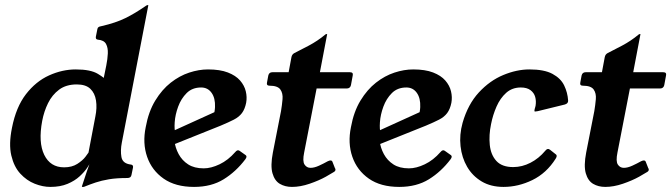

<svg xmlns="http://www.w3.org/2000/svg" viewBox="-20 -724 2640 755"><path d="M178 11Q148 11 116.5 -1.5Q85 -14 60 -41Q35 -68 24.5 -112.5Q14 -157 27 -221Q43 -303 82 -353.5Q121 -404 173 -427.5Q225 -451 278 -451Q336 -451 365 -433.5Q394 -416 400 -405L384 -398L398 -467Q403 -492 404 -514Q405 -536 397 -551Q389 -566 365 -568Q355 -569 357 -580L363 -610Q364 -615 367.5 -617.5Q371 -620 378 -621Q435 -634 473.5 -653Q512 -672 555 -702Q559 -704 561 -704H562Q564 -704 563 -702L459 -163Q453 -132 457.5 -106.5Q462 -81 494 -77Q505 -76 503 -65L497 -36Q495 -24 481 -24Q438 -24 408.5 -19Q379 -14 356.5 -6.5Q334 1 312 10Q311 11 307 11H304Q302 11 302 9Q310 -17 321 -48.5Q332 -80 343 -110L338 -90Q334 -81 323 -64.5Q312 -48 293 -30.5Q274 -13 245.5 -1Q217 11 178 11ZM232 -66Q263 -66 284 -79.5Q305 -93 316 -107.5Q327 -122 328 -124L355 -266Q362 -300 357.5 -329Q353 -358 335 -375Q317 -392 282 -392Q240 -392 212.5 -371.5Q185 -351 169 -318.5Q153 -286 146 -249Q130 -164 154 -115Q178 -66 232 -66Z M945 -98Q908 -49 859.5 -19Q811 11 743 11Q670 11 623.5 -21.5Q577 -54 558.5 -107.5Q540 -161 553 -224Q564 -285 590.5 -328.5Q617 -372 651.5 -399Q686 -426 724 -438.5Q762 -451 798 -451Q845 -451 876 -439Q907 -427 924 -407.5Q941 -388 946.5 -365Q952 -342 948 -320Q943 -295 931.5 -279.5Q920 -264 899.5 -253.5Q879 -243 848 -230L611 -135L612 -187L885 -311L802 -225Q824 -268 825.5 -303Q827 -338 812 -359Q797 -380 771 -380Q736 -380 714 -358Q692 -336 680.5 -304.5Q669 -273 667 -243.5Q665 -214 670 -200L666 -170Q669 -143 682.5 -118Q696 -93 720 -77.5Q744 -62 781 -62Q810 -62 843.5 -78Q877 -94 905 -126Q914 -137 922 -131L946 -114Q953 -109 945 -98Z M1297 -63Q1300 -60 1299 -55Q1298 -50 1290 -46L1261 -29Q1234 -14 1197.5 -1.5Q1161 11 1128 11Q1101 11 1080.5 -1Q1060 -13 1051.5 -42.5Q1043 -72 1053 -124L1085 -287Q1089 -311 1091 -334Q1093 -357 1082.5 -372Q1072 -387 1040 -387Q1027 -387 1030 -400L1035 -427Q1038 -440 1051 -440H1115L1126 -499Q1128 -510 1137 -515Q1159 -526 1194 -544.5Q1229 -563 1259 -588Q1261 -590 1264 -590H1266Q1267 -590 1266 -587L1238 -440H1356Q1370 -440 1367 -427L1360 -389Q1357 -376 1343 -376H1225L1176 -124Q1169 -90 1177.5 -77Q1186 -64 1201 -64Q1216 -64 1234.5 -72.5Q1253 -81 1269 -90Q1273 -92 1275.5 -92.5Q1278 -93 1280 -93Q1286 -93 1288 -86Z M1752 -98Q1715 -49 1666.5 -19Q1618 11 1550 11Q1477 11 1430.5 -21.5Q1384 -54 1365.5 -107.5Q1347 -161 1360 -224Q1371 -285 1397.5 -328.5Q1424 -372 1458.5 -399Q1493 -426 1531 -438.5Q1569 -451 1605 -451Q1652 -451 1683 -439Q1714 -427 1731 -407.5Q1748 -388 1753.5 -365Q1759 -342 1755 -320Q1750 -295 1738.5 -279.5Q1727 -264 1706.5 -253.5Q1686 -243 1655 -230L1418 -135L1419 -187L1692 -311L1609 -225Q1631 -268 1632.5 -303Q1634 -338 1619 -359Q1604 -380 1578 -380Q1543 -380 1521 -358Q1499 -336 1487.5 -304.5Q1476 -273 1474 -243.5Q1472 -214 1477 -200L1473 -170Q1476 -143 1489.5 -118Q1503 -93 1527 -77.5Q1551 -62 1588 -62Q1617 -62 1650.5 -78Q1684 -94 1712 -126Q1721 -137 1729 -131L1753 -114Q1760 -109 1752 -98Z M1960 11Q1910 11 1874 -10.5Q1838 -32 1817 -68Q1796 -104 1791 -149Q1786 -194 1799 -241Q1820 -314 1863 -360.5Q1906 -407 1959 -429Q2012 -451 2062 -451Q2120 -451 2152.5 -433.5Q2185 -416 2198.5 -388Q2212 -360 2214 -329Q2215 -317 2201 -313L2095 -287Q2090 -286 2085 -285.5Q2080 -285 2082 -291Q2082 -295 2083.5 -298.5Q2085 -302 2086 -308Q2089 -327 2084.5 -343Q2080 -359 2066 -369.5Q2052 -380 2028 -380Q1994 -380 1970.5 -359Q1947 -338 1932.5 -305Q1918 -272 1911 -236Q1902 -193 1906 -154Q1910 -115 1932 -91Q1954 -67 1998 -67Q2033 -67 2066 -84Q2099 -101 2124 -131Q2133 -143 2143 -135L2167 -116Q2172 -111 2165 -100Q2129 -43 2073.5 -16Q2018 11 1960 11Z M2529 -63Q2532 -60 2531 -55Q2530 -50 2522 -46L2493 -29Q2466 -14 2429.5 -1.5Q2393 11 2360 11Q2333 11 2312.5 -1Q2292 -13 2283.5 -42.5Q2275 -72 2285 -124L2317 -287Q2321 -311 2323 -334Q2325 -357 2314.5 -372Q2304 -387 2272 -387Q2259 -387 2262 -400L2267 -427Q2270 -440 2283 -440H2347L2358 -499Q2360 -510 2369 -515Q2391 -526 2426 -544.5Q2461 -563 2491 -588Q2493 -590 2496 -590H2498Q2499 -590 2498 -587L2470 -440H2588Q2602 -440 2599 -427L2592 -389Q2589 -376 2575 -376H2457L2408 -124Q2401 -90 2409.5 -77Q2418 -64 2433 -64Q2448 -64 2466.5 -72.5Q2485 -81 2501 -90Q2505 -92 2507.5 -92.5Q2510 -93 2512 -93Q2518 -93 2520 -86Z"/></svg>

Font: Young Serif Light
Style: Italic
Weight: 300
Italic angle: -10.979°
Designer: Bastien Sozeau
Foundry: NBR — Bastien Sozeau
Version: Version 5.001